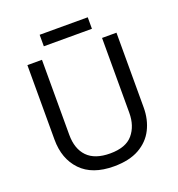

<svg xmlns="http://www.w3.org/2000/svg" viewBox="-152 -980 1034 1114"><g transform="rotate(-20 365.5 -422.5)"><path d="M640 -252Q640 -178 610 -118.5Q580 -59 518.5 -24.5Q457 10 362 10Q229 10 159.5 -62.5Q90 -135 90 -254V-714H180V-251Q180 -164 226.5 -116Q273 -68 367 -68Q464 -68 507.5 -119.5Q551 -171 551 -252V-714H640ZM514 -855V-784H217V-855Z"/></g></svg>

Font: Noto Sans Masaram Gondi
Style: Regular
Weight: 400
Designer: Ek Type & Mukund Gokhale
Foundry: Ek Type
Version: Version 1.004; ttfautohint (v1.8.4.7-5d5b)